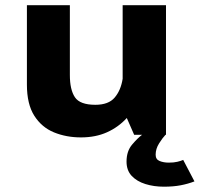

<svg xmlns="http://www.w3.org/2000/svg" viewBox="-20 -521 772 742"><path d="M293 10Q236 10 188.5 -9.5Q141 -29 112.5 -73.8Q84 -118.5 84 -194V-501H250V-231Q250 -174.5 269.5 -145.2Q289 -116 348.5 -116Q399.5 -116 423.2 -144Q447 -172 454 -216.5V-501H621.5V0H498.5L470 -65Q437.5 -29.5 393.5 -9.8Q349.5 10 293 10ZM619.5 0Q608.5 11.5 595 32.8Q581.5 54 581.5 77Q581.5 95 596.8 101.2Q612 107.5 632.5 107.5Q652 107.5 665.5 104.2Q679 101 688 97L731.5 180Q707 189.5 678.5 195Q650 200.5 613.5 200.5Q574.5 200.5 541.8 190.2Q509 180 489 158.8Q469 137.5 469 103.5Q469 63 490.8 37.5Q512.5 12 529 0Z"/></svg>

Font: League Mono
Style: Bold
Weight: 700
Width: 6
Designer: Tyler Finck
Foundry: The League of Moveable Type / Tyler Finck
Version: Version 2.300;RELEASE